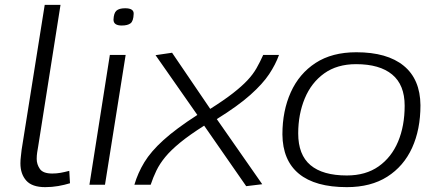

<svg xmlns="http://www.w3.org/2000/svg" viewBox="-20 -760 1798 790"><path d="M164 -740H229L137 -157Q135 -146 133 -133Q131 -120 131 -106Q131 -84 144 -65Q157 -46 195 -46Q213 -46 229.5 -49Q246 -52 265 -57L268 -6Q245 1 219.5 5.5Q194 10 166 10Q112 10 88 -17Q64 -44 64 -88Q64 -102 66 -117.5Q68 -133 69 -144Z M495 -726Q531 -726 530 -703Q529 -673 517 -664Q505 -655 481 -655Q447 -655 447 -679Q448 -706 459 -716Q470 -726 495 -726ZM348 0 432 -534H497L412 0Z M1063 -534H1128Q1114 -495 1087.5 -455Q1061 -415 1010 -369.5Q959 -324 872 -270L1059 -2L993 6L820 -243Q760 -205 721.5 -173.5Q683 -142 660 -114Q637 -86 623.5 -58Q610 -30 600 0H533Q547 -48 574 -92.5Q601 -137 653 -184Q705 -231 792 -287L620 -533L688 -543L845 -312Q902 -348 938.5 -376.5Q975 -405 998 -429.5Q1021 -454 1035.5 -479.5Q1050 -505 1063 -534Z M1407 10Q1277 10 1210 -45Q1143 -100 1142 -207Q1142 -304 1176.5 -380.5Q1211 -457 1278.5 -501Q1346 -545 1446 -545Q1573 -545 1641 -489.5Q1709 -434 1710 -327Q1710 -227 1675.5 -151.5Q1641 -76 1573.5 -33Q1506 10 1407 10ZM1407 -38Q1485 -38 1538 -75.5Q1591 -113 1618 -177.5Q1645 -242 1645 -325Q1645 -411 1593.5 -453.5Q1542 -496 1445 -496Q1367 -496 1314 -458Q1261 -420 1234 -355Q1207 -290 1207 -211Q1207 -123 1257.5 -80.5Q1308 -38 1407 -38Z"/></svg>

Font: Georama Expanded Light
Style: Italic
Weight: 300
Width: 7
Italic angle: -9°
Designer: Jean-Baptiste Levee
Foundry: Production Type
Version: Version 1.000